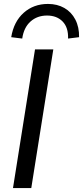

<svg xmlns="http://www.w3.org/2000/svg" viewBox="-20 -956 422 976"><path d="M46 0 158 -705H251L139 0ZM93 -760 37 -767Q50 -846 100.5 -891Q151 -936 224 -936Q271 -936 307 -915.5Q343 -895 363 -856.5Q383 -818 382 -767L326 -760Q328 -816 298.5 -846.5Q269 -877 219 -877Q169 -877 135 -846.5Q101 -816 93 -760Z"/></svg>

Font: Mulish ExtraLight Medium
Style: Italic
Weight: 500
Italic angle: -9°
Version: Version 3.603